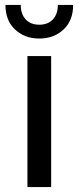

<svg xmlns="http://www.w3.org/2000/svg" viewBox="-20 -757 319 777"><path d="M91 0V-530H187V0ZM139 -601Q80 -601 41 -637.5Q2 -674 2 -737H64Q64 -700 84 -678.5Q104 -657 139 -657Q174 -657 194 -678.5Q214 -700 214 -737H276Q276 -674 237 -637.5Q198 -601 139 -601Z"/></svg>

Font: MOST Montserrat Medium
Style: Regular
Weight: 500
Designer: Julieta Ulanovsky
Foundry: Julieta Ulanovsky
Version: Version 8.000;March 11, 2024;FontCreator 15.0.0.2926 64-bit